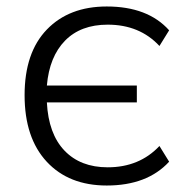

<svg xmlns="http://www.w3.org/2000/svg" viewBox="-20 -569 572 598"><path d="M312.5 8.8Q194.3 8.8 125.5 -65.4Q56.6 -139.6 56.6 -272.5Q56.6 -405.3 126 -477.1Q195.3 -548.8 312.5 -548.8Q440.4 -548.8 506.8 -474.6L476.6 -425.8Q415 -492.2 315.4 -492.2Q231.4 -492.2 182.6 -442.4Q133.8 -392.6 126 -302.7H406.2V-250H126Q130.9 -152.3 180.7 -100.1Q230.5 -47.9 315.4 -47.9Q414.1 -47.9 476.6 -114.3L506.8 -65.4Q438.5 8.8 312.5 8.8Z"/></svg>

Font: Min Sans Light
Style: Regular
Weight: 300
Designer: Jinseong-Kim, NotoSansCJK, Nunito
Foundry: Jinseong-Kim
Version: Version 1.400;Glyphs 3.1.2 (3151)